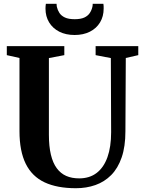

<svg xmlns="http://www.w3.org/2000/svg" viewBox="-20 -987 760 1015"><path d="M381.5 8Q282 8 215.8 -23Q149.5 -54 116.2 -121Q83 -188 83 -293.5V-680.5L16 -695.5V-743H320V-695.5L238.5 -680V-274.5Q238.5 -213.5 249 -169.5Q259.5 -125.5 280 -97.8Q300.5 -70 330 -57Q359.5 -44 398.5 -44Q453.5 -44 491 -72.8Q528.5 -101.5 548 -156Q567.5 -210.5 567.5 -288L566 -680L485.5 -695.5V-743H711V-695.5L645 -680.5L643 -293.5Q643 -212 623.2 -154.8Q603.5 -97.5 567.8 -61.5Q532 -25.5 484.5 -8.8Q437 8 381.5 8ZM374.5 -802Q328 -802 293.5 -819.5Q259 -837 239.8 -868.5Q220.5 -900 220.5 -941.5Q220.5 -949 221 -955Q221.5 -961 222.5 -967H279Q279 -963.5 279.5 -959.5Q280 -955.5 280.5 -951Q284.5 -933.5 294.2 -918.5Q304 -903.5 323.2 -894.5Q342.5 -885.5 374.5 -885.5Q406.5 -885.5 425.5 -894.2Q444.5 -903 454.5 -918Q464.5 -933 468.5 -951Q469.5 -955.5 469.8 -959.5Q470 -963.5 470 -967H526.5Q527.5 -961 527.8 -955.2Q528 -949.5 528 -941.5Q528 -900.5 509 -868.8Q490 -837 455.2 -819.5Q420.5 -802 374.5 -802Z"/></svg>

Font: Merriweather 60pt
Style: Bold
Weight: 700
Version: Version 2.100